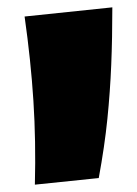

<svg xmlns="http://www.w3.org/2000/svg" viewBox="-20 -493 373 523"><path d="M249 -8 75 10Q78 -109 71 -218.5Q64 -328 47 -448L286 -473Q286 -390 283 -316.5Q280 -243 272.5 -169Q265 -95 249 -8Z"/></svg>

Font: Marhey Light
Style: Regular
Weight: 300
Designer: Nur Syamsi & Bustanul Arifin
Foundry: Namelatype
Version: Version 1.000